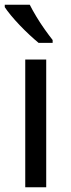

<svg xmlns="http://www.w3.org/2000/svg" viewBox="-21 -786 299 806"><path d="M104 -766Q115 -744 131.5 -716.5Q148 -689 166.5 -663Q185 -637 200 -618V-606H141Q124 -620 103 -639.5Q82 -659 61.5 -680.5Q41 -702 24.5 -722Q8 -742 -1 -756V-766ZM173 0H85V-536H173Z"/></svg>

Font: umalayalam15
Style: Book
Weight: 400
Designer: Jelle Bosma - Monotype Design Team
Foundry: Monotype Imaging Inc.
Version: Version 2.003